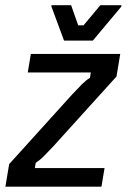

<svg xmlns="http://www.w3.org/2000/svg" viewBox="-22 -703 483 723"><path d="M-1.7 0 12.5 -85 249.2 -346.7Q272.5 -371.7 286.7 -385.8Q300.8 -400 316.7 -410L320 -430H82.5L94.2 -500H430.8L416.7 -415L180 -153.3Q156.7 -128.3 142.5 -114.2Q128.3 -100 112.5 -90L109.2 -70H371.7L360 0ZM219.2 -550 171.7 -678.3V-683.3H245.8L272.5 -607.5H292.5L355.8 -683.3H435V-678.3L327.5 -550Z"/></svg>

Font: Familjen Grotesk
Style: Italic
Weight: 400
Italic angle: -9.46201°
Designer: Anders Wikstroem, Jonas Baeckman, Matilda Gysing, Kristian Moeller
Foundry: Familjen STHLM AB
Version: Version 2.000